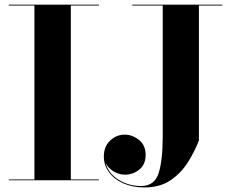

<svg xmlns="http://www.w3.org/2000/svg" viewBox="-20 -770 1014 820"><path d="M17.5 -3.5H127V-746.5H17.5V-750H402.5V-746.5H282.5V-3.5H402.5V0H17.5ZM545 -750H929.5V-746.5H829.5V-170Q811 -122 781.8 -76Q752.5 -30 707.8 0.2Q663 30.5 597 30.5Q546 30.5 507 13.2Q468 -4 445.8 -34Q423.5 -64 423.5 -101.5Q423.5 -144 450.2 -169.5Q477 -195 513 -195Q545 -195 573.5 -172.5Q602 -150 602 -108Q602 -68 575.2 -46Q548.5 -24 513 -24Q488 -24 464.8 -38.2Q441.5 -52.5 431 -74.5Q443 -29 486.5 -2.2Q530 24.5 582.5 24.5Q640 24.5 657.5 -30.5Q675 -85.5 675 -190V-746.5H545Z"/></svg>

Font: Bodoni* 48pt
Style: Bold
Weight: 700
Version: Version 2.3